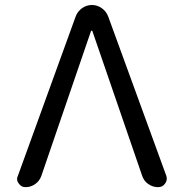

<svg xmlns="http://www.w3.org/2000/svg" viewBox="-20 -775 734 774"><path d="M352.5 -649.4Q351.6 -651.4 349.6 -651.4Q347.7 -651.4 346.7 -649.4L146.5 -65.4Q139.6 -45.9 122.1 -33.2Q104.5 -20.5 83 -20.5Q65.4 -20.5 55.7 -35.2Q48.8 -43.9 48.8 -53.7Q48.8 -59.6 51.8 -65.4L285.2 -709Q293 -729.5 311 -742.2Q329.1 -754.9 350.6 -754.9Q372.1 -754.9 390.1 -742.2Q408.2 -729.5 416 -709L650.4 -66.4Q652.3 -60.5 652.3 -54.7Q652.3 -44.9 645.5 -35.2Q635.7 -20.5 617.2 -20.5Q595.7 -20.5 577.6 -33.2Q559.6 -45.9 552.7 -67.4Z"/></svg>

Font: Gen Jyuu GothicX Regular
Style: Regular
Weight: 400
Designer: [Source Han Sans]
Ryoko NISHIZUKA  (kana & ideographs); Paul D. Hunt (Latin, Greek & Cyrillic); Wenlong ZHANG  (bopomofo
Version: Version 1.002.20150607